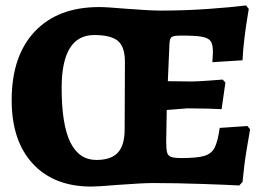

<svg xmlns="http://www.w3.org/2000/svg" viewBox="-20 -676 970 707"><path d="M23 -307Q23 -470 108 -560Q193 -650 345 -650Q374 -650 442 -644Q533 -637 571 -637Q660 -637 745 -643Q830 -649 886 -656L896 -643Q895 -635 890.5 -609Q886 -583 880.5 -539Q875 -495 873 -454L762 -447Q762 -451 763 -462.5Q764 -474 764 -485Q764 -512 756 -524Q748 -536 724.5 -540.5Q701 -545 649 -545Q620 -545 612.5 -540Q605 -535 604 -515L598 -377L686 -376Q706 -376 746.5 -379Q787 -382 800 -383L810 -372L796 -274Q783 -275 746.5 -276Q710 -277 670 -277L594 -271L592 -154Q592 -126 595.5 -114Q599 -102 610.5 -98Q622 -94 649 -94Q706 -94 732.5 -102Q759 -110 770.5 -132.5Q782 -155 789 -205L891 -212L901 -200Q898 -184 888.5 -127Q879 -70 873 -6L861 7Q830 5 729 1.5Q628 -2 543 -2Q507 -2 411 5Q341 11 316 11Q179 11 101 -73Q23 -157 23 -307ZM439 -200 440 -448Q440 -504 414 -525.5Q388 -547 327 -547Q207 -547 207 -352Q207 -217 239 -152Q271 -87 335 -87Q389 -87 414 -114Q439 -141 439 -200Z"/></svg>

Font: Alegreya SC ExtraBold
Style: Regular
Weight: 800
Designer: Juan Pablo del Peral
Foundry: Huerta Tipografica
Version: Version 2.007; ttfautohint (v1.6)